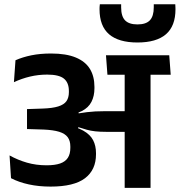

<svg xmlns="http://www.w3.org/2000/svg" viewBox="-20 -904 864 924"><path d="M823.5 -883.5H720Q720 -882.5 720 -875.8Q720 -869 720 -868.5Q720 -826 701.2 -806.2Q682.5 -786.5 641.5 -786.5Q601 -786.5 582 -806Q563 -825.5 563 -868.5Q563 -869 563 -875.5Q563 -882 563 -883.5H460.5Q459.5 -875.5 459.2 -870Q459 -864.5 459 -860Q459 -778.5 505 -739Q551 -699.5 641.5 -699.5Q732.5 -699.5 778.5 -739Q824.5 -778.5 824.5 -860Q824.5 -864 824.2 -869.8Q824 -875.5 823.5 -883.5ZM801.5 -544.5 794.5 -638H490L497 -544.5ZM580 0H704.5V-578.5H580ZM26 -156 33 -46.5Q70.5 -27 118.8 -16.5Q167 -6 223.5 -6Q336 -6 389 -46.2Q442 -86.5 442 -161.5V-167Q442 -202.5 428.2 -229.2Q414.5 -256 381.2 -275Q348 -294 289.5 -306L288 -350.5Q341.5 -353 373.8 -369.5Q406 -386 420.2 -414Q434.5 -442 434.5 -479.5V-486Q434.5 -536.5 412.8 -572.2Q391 -608 344.8 -627.2Q298.5 -646.5 225.5 -646.5Q173.5 -646.5 130.8 -637.8Q88 -629 54.5 -614L47 -508.5Q84.5 -526 124.5 -535.5Q164.5 -545 207 -545Q264 -545 287.8 -525.5Q311.5 -506 311.5 -466V-460.5Q311.5 -434 299.8 -417.2Q288 -400.5 260.2 -391.8Q232.5 -383 184 -381.5L110 -379V-283L190 -280.5Q236.5 -278.5 264.8 -269.8Q293 -261 305.8 -243.8Q318.5 -226.5 318.5 -199.5V-192Q318.5 -163 306.5 -144.5Q294.5 -126 269.2 -117.2Q244 -108.5 204 -108.5Q154 -108.5 109.8 -121.2Q65.5 -134 26 -156ZM282.5 -360V-296.5L354 -280.5L357 -292Q378.5 -285 397.2 -279.8Q416 -274.5 438.2 -272Q460.5 -269.5 491.5 -269.5H623.5V-369H489.5Q460.5 -369 438.8 -367.8Q417 -366.5 398.2 -364.2Q379.5 -362 358.5 -358.5L357.5 -367Z"/></svg>

Font: Anek Devanagari Medium SemiBold
Style: Regular
Weight: 600
Version: Version 1.003